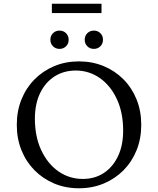

<svg xmlns="http://www.w3.org/2000/svg" viewBox="-20 -999 847 1029"><path d="M403 10Q331 10 270.5 -15.5Q210 -41 165 -86.5Q120 -132 95 -194Q70 -256 70 -330Q70 -404 95 -466Q120 -528 165 -573.5Q210 -619 270.5 -644.5Q331 -670 403 -670Q475 -670 536 -644.5Q597 -619 642 -573.5Q687 -528 712 -466Q737 -404 737 -330Q737 -256 712 -194Q687 -132 642 -86.5Q597 -41 536 -15.5Q475 10 403 10ZM424 -40Q488 -40 536.5 -72Q585 -104 612.5 -162Q640 -220 640 -299Q640 -396 606 -468.5Q572 -541 514.5 -581Q457 -621 386 -621Q322 -621 272.5 -589.5Q223 -558 195 -500Q167 -442 167 -363Q167 -266 201.5 -193Q236 -120 294 -80Q352 -40 424 -40ZM258 -929V-979H524V-929ZM299 -737Q278 -737 264 -751Q250 -765 250 -786Q250 -807 264 -821Q278 -835 299 -835Q320 -835 334 -821Q348 -807 348 -786Q348 -765 334 -751Q320 -737 299 -737ZM483 -737Q462 -737 448 -751Q434 -765 434 -786Q434 -807 448 -821Q462 -835 483 -835Q504 -835 518 -821Q532 -807 532 -786Q532 -765 518 -751Q504 -737 483 -737Z"/></svg>

Font: Spectral SC
Style: Regular
Weight: 400
Designer: Jean-Baptiste Levee
Foundry: Production Type
Version: Version 2.001